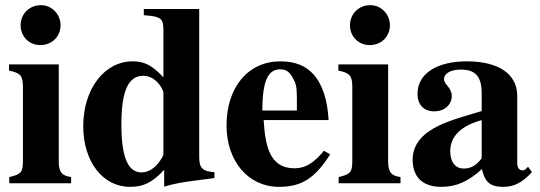

<svg xmlns="http://www.w3.org/2000/svg" viewBox="-20 -711 2096 745"><path d="M215 -613C215 -656 181 -691 139 -691C94 -691 60 -657 60 -613C60 -569 93 -536 137 -536C181 -536 215 -569 215 -613ZM256 0V-24C221 -29 208 -42 208 -85V-461H15V-437C59 -428 69 -418 69 -373V-88C69 -42 62 -35 16 -24V0Z M812 -20V-43C766 -46 753 -59 753 -101V-676H538V-652C605 -647 614 -640 614 -594V-411C571 -457 541 -473 495 -473C385 -473 303 -366 303 -221C303 -84 379 14 484 14C537 14 570 -2 617 -52V13C663 0 688 -4 750 -12ZM614 -112C614 -107 605 -92 595 -79C575 -54 552 -42 529 -42C476 -42 451 -102 451 -229C451 -358 478 -417 536 -417C569 -417 599 -393 614 -355Z M1237 -126C1196 -77 1165 -58 1122 -58C1024 -58 1009 -150 1003 -245H1255C1251 -319 1233 -382 1196 -423C1167 -455 1126 -473 1068 -473C943 -473 859 -373 859 -224C859 -87 942 14 1063 14C1148 14 1201 -17 1261 -112ZM1132 -282H998C998 -402 1022 -442 1068 -442C1097 -442 1109 -425 1123 -395C1132 -376 1132 -355 1132 -303Z M1493 -613C1493 -656 1459 -691 1417 -691C1372 -691 1338 -657 1338 -613C1338 -569 1371 -536 1415 -536C1459 -536 1493 -569 1493 -613ZM1534 0V-24C1499 -29 1486 -42 1486 -85V-461H1293V-437C1337 -428 1347 -418 1347 -373V-88C1347 -42 1340 -35 1294 -24V0Z M2029 -64 2019 -54C2016 -51 2013 -50 2008 -50C1994 -50 1987 -61 1987 -78V-339C1987 -425 1913 -473 1791 -473C1678 -473 1600 -427 1600 -347C1600 -305 1624 -279 1665 -279C1705 -279 1733 -305 1733 -339C1733 -353 1727 -365 1714 -381C1705 -391 1703 -398 1703 -404C1703 -428 1732 -441 1768 -441C1827 -441 1849 -412 1849 -348V-280C1733 -247 1686 -229 1648 -204C1603 -174 1581 -136 1581 -92C1581 -18 1627 14 1691 14C1749 14 1795 -5 1850 -55C1861 -4 1883 14 1932 14C1975 14 2006 -2 2044 -43ZM1849 -97C1827 -66 1803 -57 1779 -57C1749 -57 1727 -80 1727 -124C1727 -182 1769 -223 1849 -245Z"/></svg>

Font: XITS Math
Style: Bold
Weight: 700
Designer: MicroPress Inc., with final additions and corrections provided by Coen Hoffman, Elsevier (retired)
Version: Version 1.105